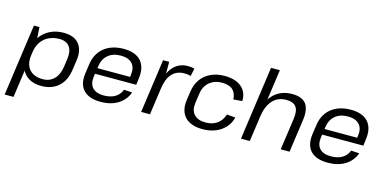

<svg xmlns="http://www.w3.org/2000/svg" viewBox="-83 -1212 3748 1865"><g transform="rotate(15 1791.5 -280.0)"><path d="M340.7 7.9Q266.5 7.9 214.9 -23.5Q163.3 -54.8 140.4 -112Q117.6 -169.1 127.8 -246L135.1 -298.4Q146.3 -375.3 185 -431.2Q223.7 -487 284.3 -517.5Q344.8 -547.9 420.3 -547.9Q526.3 -547.9 575.8 -488.1Q625.3 -428.3 609.9 -318.6L595.7 -221.4Q580.2 -111.7 513.8 -51.9Q447.4 7.9 340.7 7.9ZM122.2 -540H178.1L187.7 -372.3L110.1 180H21.2ZM338.3 -59.4Q407.8 -59.4 452.2 -104.1Q496.6 -148.8 507.8 -228.6L519.2 -309.2Q531.1 -390.7 498.9 -435Q466.6 -479.3 397.2 -479.3Q336.9 -479.3 289.6 -456.3Q242.3 -433.3 213.2 -390.3Q184 -347.4 175.6 -286.6L171.2 -255.7Q158.3 -164.4 203.2 -111.9Q248.2 -59.4 338.3 -59.4Z M937.8 7.9Q859.7 7.9 808.6 -18.7Q757.5 -45.2 735.9 -96.4Q714.3 -147.6 724.6 -220.5L738.8 -319.5Q749.1 -390.7 786.4 -441.9Q823.6 -493.1 884.4 -520.5Q945.2 -547.9 1024.1 -547.9Q1144.3 -547.9 1200 -484.4Q1255.7 -420.8 1239 -304.5L1230.7 -242.1H799.8L808 -300.6H1167.6L1150.3 -277.6L1156.4 -324.4Q1166.6 -396.4 1128.9 -436.8Q1091.2 -477.2 1015 -477.2Q935.9 -477.2 887 -435.9Q838 -394.7 827.8 -320.1L812 -211.9Q802.6 -138.4 839 -99.2Q875.3 -60.1 951.9 -60.1Q1020.1 -60.1 1065.6 -87.4Q1111.1 -114.7 1128.8 -164.8L1212.3 -159.7Q1182.2 -79.3 1110.8 -35.7Q1039.5 7.9 937.8 7.9Z M1421.2 -540H1482.5L1482.5 -341.6L1434.1 0H1345.2ZM1447.9 -297Q1465.5 -420.5 1522.8 -484.2Q1580 -547.9 1671.4 -547.9Q1687.6 -547.9 1703.8 -545.8Q1720 -543.8 1736.2 -539.6L1719.6 -462.2Q1691.6 -470.4 1655.4 -470.4Q1578.7 -470.4 1532.6 -420.6Q1486.5 -370.8 1472.1 -270.7Z M1961.1 7.9Q1883.6 7.9 1831.4 -19.5Q1779.2 -46.9 1756.2 -98.5Q1733.3 -150.1 1742.6 -221.4L1756.8 -318.6Q1767.1 -389.1 1804.6 -440.6Q1842 -492.2 1902.4 -520.1Q1962.7 -547.9 2039.4 -547.9Q2149.5 -547.9 2210 -496.4Q2270.4 -445 2267 -355.8L2178.9 -349Q2176.2 -412.7 2139.8 -445.1Q2103.4 -477.5 2031.7 -477.5Q1981.5 -477.5 1941.7 -458.1Q1902 -438.8 1877.2 -403.4Q1852.3 -368 1845.6 -319.2L1831.4 -220.8Q1821.1 -146.6 1858.9 -104.6Q1896.7 -62.5 1974 -62.5Q2044 -62.5 2090.3 -95.3Q2136.6 -128.1 2157.1 -191L2242.8 -184.2Q2221.3 -95.9 2145.9 -44Q2070.4 7.9 1961.1 7.9Z M2794.2 -319.5Q2805.6 -402.4 2777.4 -440.2Q2749.3 -478.1 2677.4 -478.1Q2594.5 -478.1 2541.9 -421.1Q2489.3 -364.1 2474 -256.7L2424.1 -186.7L2434.3 -253.2Q2456 -396 2529.2 -471.9Q2602.4 -547.9 2719.8 -547.9Q2819.3 -547.9 2859.8 -493.7Q2900.4 -439.5 2883.9 -326L2837.7 0H2748.8ZM2453.2 -740H2542.1L2489 -363.4L2438.1 0H2349.2Z M3221.8 7.9Q3143.7 7.9 3092.6 -18.7Q3041.5 -45.2 3019.9 -96.4Q2998.3 -147.6 3008.6 -220.5L3022.8 -319.5Q3033.1 -390.7 3070.4 -441.9Q3107.6 -493.1 3168.4 -520.5Q3229.2 -547.9 3308.1 -547.9Q3428.3 -547.9 3484 -484.4Q3539.7 -420.8 3523 -304.5L3514.7 -242.1H3083.8L3092 -300.6H3451.6L3434.3 -277.6L3440.4 -324.4Q3450.6 -396.4 3412.9 -436.8Q3375.2 -477.2 3299 -477.2Q3219.9 -477.2 3171 -435.9Q3122 -394.7 3111.8 -320.1L3096 -211.9Q3086.6 -138.4 3123 -99.2Q3159.3 -60.1 3235.9 -60.1Q3304.1 -60.1 3349.6 -87.4Q3395.1 -114.7 3412.8 -164.8L3496.3 -159.7Q3466.2 -79.3 3394.8 -35.7Q3323.5 7.9 3221.8 7.9Z"/></g></svg>

Font: Pathway Extreme 8pt Thin
Style: Italic
Weight: 100
Italic angle: -8°
Designer: Eduardo Rodriguez Tunni
Foundry: Eduardo Rodriguez Tunni
Version: Version 1.000